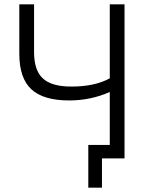

<svg xmlns="http://www.w3.org/2000/svg" viewBox="-20 -730 684 885"><path d="M486 -710H554V0H450V135H387V-62H486V-306Q398 -267 299 -267Q180 -267 124.5 -318.5Q69 -370 69 -482V-710H137V-490Q137 -406 177.5 -368.5Q218 -331 309 -331Q417 -331 486 -369Z"/></svg>

Font: Raleway-v4020
Style: Regular
Weight: 400
Designer: Matt McInerney, Pablo Impallari, Rodrigo Fuenzalida
Foundry: Matt McInerney, Pablo Impallari, Rodrigo Fuenzalida
Version: Version 4.020;PS 004.020;hotconv 1.0.88;makeotf.lib2.5.64775